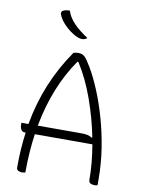

<svg xmlns="http://www.w3.org/2000/svg" viewBox="-100 -1003 800 1074"><g transform="rotate(10 300.0 -466.0)"><path d="M120 0Q116 1 112 2Q108 3 100 3Q91 3 80.5 -1.5Q70 -6 70 -20Q70 -126 83 -220H78Q63 -220 56.5 -232Q50 -244 50 -260V-270H90Q112 -393 156.5 -500.5Q201 -608 269 -706Q284 -710 297 -710Q319 -710 333 -696.5Q347 -683 371 -642Q400 -593 428.5 -524.5Q457 -456 480 -375Q503 -294 516.5 -207.5Q530 -121 530 -34V0Q523 3 514 3Q500 3 490 -2Q480 -7 480 -23Q480 -114 462 -220H135Q120 -116 120 0ZM394 -270Q411 -270 425.5 -267Q440 -264 451 -256L455 -258Q434 -364 396.5 -469.5Q359 -575 305 -660H299Q242 -578 203 -480.5Q164 -383 143 -270ZM208 -935Q219 -898 251 -865Q283 -832 331 -801Q324 -794 316.5 -792Q309 -790 302 -790Q295 -790 285 -792.5Q275 -795 264 -801Q229 -820 201.5 -848Q174 -876 163 -904Q160 -911 162 -918Q164 -925 174 -929Q188 -935 208 -935Z"/></g></svg>

Font: Recursive Mn Csl St Lt
Style: Regular
Weight: 300
Monospace: yes
Version: Version 1.079;hotconv 1.0.112;makeotfexe 2.5.65598; ttfautoh